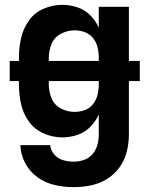

<svg xmlns="http://www.w3.org/2000/svg" viewBox="-20 -558 616 791"><path d="M284 213Q320 213 355.5 205.5Q391 198 421.5 179Q452 160 473 130.5Q494 101 502.5 66Q511 31 511 -5V-224H556V-307H511V-530H387V-444Q374 -473 351.5 -495.5Q329 -518 298.5 -528Q268 -538 237 -538Q197 -538 159.5 -522Q122 -506 98.5 -472.5Q75 -439 66.5 -399.5Q58 -360 58 -320V-307H20V-224H58V-210Q58 -170 66.5 -130.5Q75 -91 98.5 -58Q122 -25 159.5 -8.5Q197 8 237 8Q268 8 298.5 -2Q329 -12 351.5 -35Q374 -58 387 -86V-5Q387 17 381.5 38Q376 59 362 76Q348 93 327 100.5Q306 108 284 108Q262 108 240.5 102Q219 96 204 79Q189 62 187 40H64Q65 79 84 114.5Q103 150 135.5 173Q168 196 206.5 204.5Q245 213 284 213ZM181 -307V-320Q181 -349 192.5 -377Q204 -405 231 -419Q258 -433 287 -433Q309 -433 329.5 -425.5Q350 -418 363.5 -401Q377 -384 382 -363Q387 -342 387 -320V-307ZM287 -97Q258 -97 231 -111Q204 -125 192.5 -153Q181 -181 181 -210V-224H387V-210Q387 -189 382 -168Q377 -147 363.5 -129.5Q350 -112 329.5 -104.5Q309 -97 287 -97Z"/></svg>

Font: Iosevka Sparkle
Style: Bold
Weight: 700
Designer: Belleve Invis
Foundry: Belleve Invis
Version: Version 4.5.0; ttfautohint (v1.8.3)